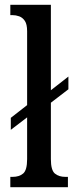

<svg xmlns="http://www.w3.org/2000/svg" viewBox="-20 -780 310 800"><path d="M23 0V-43H32Q60 -43 76.5 -57Q93 -71 93 -117V-291L25 -239V-289L93 -342V-650Q93 -679 83.5 -693Q74 -707 60 -712Q46 -717 32 -717H23V-760H192V-404L265 -461V-408L192 -352V-117Q192 -71 208.5 -57Q225 -43 253 -43H263V0Z"/></svg>

Font: Noto Serif Myanmar ExtraCondensed Medium
Style: Regular
Weight: 500
Width: 2
Designer: Ben Mitchell and the Monotype Design Team
Foundry: Monotype Imaging Inc.
Version: Version 2.106; ttfautohint (v1.8.4.7-5d5b)